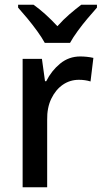

<svg xmlns="http://www.w3.org/2000/svg" viewBox="-20 -786 427 806"><path d="M317 -549Q330 -549 344.5 -547.5Q359 -546 372 -543L360 -444Q338 -451 311 -451Q274 -451 244 -430.5Q214 -410 195.5 -372Q177 -334 178 -282V0H75V-539H156L169 -445H174Q196 -489 232.5 -519Q269 -549 317 -549ZM168 -606Q156 -628 136.5 -655Q117 -682 95.5 -708Q74 -734 56 -754V-766H121Q145 -749 171 -725.5Q197 -702 221 -676Q246 -704 271 -725.5Q296 -747 321 -766H387V-754Q370 -735 348 -709Q326 -683 306 -655.5Q286 -628 274 -606Z"/></svg>

Font: Noto Sans Thai SemCond Med
Style: Regular
Weight: 500
Width: 4
Designer: Monotype Design Team
Foundry: Monotype Imaging Inc.
Version: Version 2.002; ttfautohint (v1.8.4.7-5d5b)